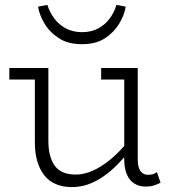

<svg xmlns="http://www.w3.org/2000/svg" viewBox="-20 -748 708 782"><path d="M272 14Q237 14 209 2.5Q181 -9 162 -32Q143 -55 132.5 -89Q122 -123 122 -168V-471H177V-174Q177 -142 183.5 -116.5Q190 -91 203 -73Q216 -55 237.5 -46Q259 -37 288 -37Q317 -37 346 -48Q375 -59 404 -79Q433 -99 461 -127Q489 -155 515 -189V-142Q488 -108 460 -79.5Q432 -51 402 -30Q372 -9 340 2.5Q308 14 272 14ZM18 -424V-471H159V-424ZM574 12Q547 12 527 -0.5Q507 -13 496.5 -38Q486 -63 486 -98V-471H541V-100Q541 -66 552.5 -51Q564 -36 582 -36Q594 -36 602.5 -38.5Q611 -41 619 -47L634 -4Q621 3 606.5 7.5Q592 12 574 12ZM392 -424V-471H530V-424ZM314 -568Q257 -568 219.5 -592.5Q182 -617 161 -652.5Q140 -688 135 -721L173 -728Q182 -699 200.5 -673.5Q219 -648 248 -632.5Q277 -617 314 -617Q352 -617 380.5 -632.5Q409 -648 427.5 -673.5Q446 -699 454 -728L492 -721Q487 -688 466 -652.5Q445 -617 408 -592.5Q371 -568 314 -568Z"/></svg>

Font: BioRhyme ExtraBold Light
Style: Regular
Weight: 300
Version: Version 1.600;gftools[0.9.33]